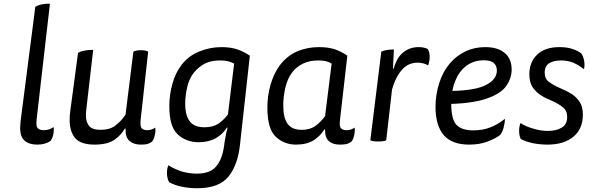

<svg xmlns="http://www.w3.org/2000/svg" viewBox="-20 -754 3156 1027"><path d="M247.1 -734.4Q221.7 -734.4 202.1 -730.5Q183.6 -726.6 168.9 -717.8Q142.6 -515.6 90.8 -111.3Q89.8 -102.5 88.9 -89.8Q87.9 -77.1 87.9 -69.3Q87.9 -21.5 112.3 -1Q136.7 19.5 178.7 19.5Q201.2 19.5 217.8 14.6Q235.4 9.8 249 1Q258.8 -9.8 264.6 -32.2Q267.6 -46.9 267.6 -60.5Q268.6 -67.4 266.6 -74.2Q256.8 -67.4 244.1 -62.5Q231.4 -57.6 212.9 -57.6Q192.4 -57.6 181.6 -68.4Q171.9 -78.1 175.8 -114.3Q199.2 -320.3 247.1 -734.4Z M478.5 -487.3Q451.2 -487.3 432.6 -483.4Q414.1 -480.5 397.5 -471.7Q383.8 -369.1 356.4 -164.1Q355.5 -152.3 353.5 -138.7Q352.5 -124 352.5 -112.3Q352.5 -51.8 381.8 -15.6Q412.1 19.5 486.3 19.5Q553.7 19.5 591.8 -5.9Q628.9 -32.2 647.5 -66.4Q649.4 -66.4 651.4 -66.4Q650.4 -17.6 673.8 1Q696.3 19.5 732.4 19.5Q753.9 19.5 767.6 16.6Q781.2 12.7 793 3.9Q802.7 -6.8 807.6 -29.3Q811.5 -43.9 811.5 -56.6Q811.5 -64.5 810.5 -71.3Q801.8 -65.4 791 -61.5Q781.2 -57.6 767.6 -57.6Q748 -57.6 738.3 -67.4Q728.5 -76.2 732.4 -114.3Q746.1 -235.4 772.5 -477.5Q767.6 -481.4 757.8 -483.4Q748 -485.4 733.4 -485.4Q718.8 -485.4 710 -483.4Q700.2 -481.4 693.4 -477.5Q679.7 -365.2 651.4 -140.6Q627.9 -105.5 597.7 -83Q568.4 -59.6 518.6 -59.6Q471.7 -59.6 456.1 -81.1Q439.5 -102.5 439.5 -136.7Q439.5 -145.5 440.4 -155.3Q441.4 -165 442.4 -175.8Q455.1 -279.3 478.5 -487.3Z M1197.3 -71.3Q1191.4 -52.7 1186.5 -23.4Q1180.7 5.9 1178.7 25.4Q1168.9 98.6 1135.7 136.7Q1103.5 174.8 1032.2 174.8Q995.1 174.8 955.1 164.1Q916 152.3 880.9 129.9Q873 146.5 873 170.9Q873 172.9 873 174.8Q874 201.2 884.8 220.7Q915 237.3 954.1 245.1Q994.1 252.9 1033.2 252.9Q1152.3 252.9 1202.1 190.4Q1252 128.9 1263.7 19.5Q1281.2 -138.7 1316.4 -456.1Q1286.1 -476.6 1251 -489.3Q1214.8 -502 1165 -502Q1103.5 -502 1045.9 -478.5Q989.3 -456.1 951.2 -407.2Q918.9 -365.2 902.3 -306.6Q885.7 -247.1 885.7 -185.5Q885.7 -75.2 931.6 -34.2Q977.5 6.8 1042 6.8Q1095.7 6.8 1133.8 -14.6Q1171.9 -36.1 1193.4 -71.3Q1194.3 -71.3 1197.3 -71.3ZM1199.2 -141.6Q1175.8 -111.3 1147.5 -91.8Q1118.2 -73.2 1073.2 -73.2Q1020.5 -73.2 996.1 -103.5Q970.7 -134.8 970.7 -200.2Q970.7 -241.2 981.4 -288.1Q992.2 -335 1018.6 -367.2Q1041 -394.5 1074.2 -413.1Q1107.4 -430.7 1156.2 -430.7Q1179.7 -430.7 1198.2 -426.8Q1216.8 -421.9 1232.4 -414.1Q1221.7 -323.2 1199.2 -141.6Z M1837.9 -456.1Q1807.6 -477.5 1771.5 -490.2Q1735.4 -502 1686.5 -502Q1622.1 -502 1568.4 -478.5Q1514.6 -455.1 1475.6 -403.3Q1443.4 -358.4 1426.8 -299.8Q1410.2 -242.2 1410.2 -177.7Q1410.2 -64.5 1455.1 -22.5Q1500 19.5 1563.5 19.5Q1620.1 19.5 1658.2 -3.9Q1695.3 -28.3 1714.8 -61.5Q1715.8 -61.5 1718.8 -61.5Q1717.8 -16.6 1740.2 2Q1761.7 19.5 1797.9 19.5Q1819.3 19.5 1833 16.6Q1847.7 12.7 1859.4 3.9Q1869.1 -6.8 1874 -29.3Q1877.9 -43.9 1877.9 -56.6Q1877.9 -64.5 1877 -71.3Q1868.2 -65.4 1857.4 -61.5Q1847.7 -57.6 1834 -57.6Q1814.5 -57.6 1804.7 -67.4Q1793.9 -76.2 1798.8 -114.3Q1811.5 -227.5 1837.9 -456.1ZM1718.8 -132.8Q1697.3 -102.5 1668 -81.1Q1638.7 -59.6 1593.8 -59.6Q1541 -59.6 1518.6 -91.8Q1495.1 -123 1495.1 -190.4Q1495.1 -234.4 1505.9 -283.2Q1516.6 -333 1543.9 -368.2Q1564.5 -395.5 1599.6 -413.1Q1633.8 -430.7 1682.6 -430.7Q1705.1 -430.7 1722.7 -426.8Q1740.2 -422.9 1753.9 -414.1Q1742.2 -320.3 1718.8 -132.8Z M2086.9 -489.3Q2065.4 -489.3 2047.9 -486.3Q2031.2 -483.4 2019.5 -477.5Q2000 -320.3 1960.9 -3.9Q1966.8 0 1976.6 1Q1986.3 2.9 2002.9 2.9Q2019.5 2.9 2029.3 1Q2040 0 2045.9 -3.9Q2056.6 -94.7 2077.1 -276.4Q2097.7 -345.7 2131.8 -382.8Q2165 -418.9 2213.9 -418.9Q2228.5 -418.9 2244.1 -415Q2258.8 -411.1 2269.5 -404.3Q2273.4 -412.1 2275.4 -423.8Q2278.3 -434.6 2278.3 -449.2Q2278.3 -464.8 2275.4 -474.6Q2272.5 -485.4 2267.6 -492.2Q2259.8 -496.1 2248 -499Q2237.3 -502 2219.7 -502Q2170.9 -502 2136.7 -473.6Q2101.6 -445.3 2085.9 -386.7Q2085 -386.7 2082 -386.7Q2083 -412.1 2086.9 -489.3Z M2716.8 -381.8Q2716.8 -439.5 2679.7 -470.7Q2642.6 -502 2575.2 -502Q2516.6 -502 2468.8 -478.5Q2419.9 -455.1 2385.7 -414.1Q2347.7 -369.1 2329.1 -308.6Q2309.6 -248 2309.6 -181.6Q2309.6 -83 2353.5 -31.2Q2397.5 19.5 2489.3 19.5Q2545.9 19.5 2588.9 2.9Q2631.8 -13.7 2655.3 -32.2Q2667 -45.9 2673.8 -71.3Q2680.7 -97.7 2680.7 -118.2Q2642.6 -87.9 2601.6 -72.3Q2560.5 -56.6 2511.7 -56.6Q2449.2 -56.6 2420.9 -86.9Q2393.6 -117.2 2393.6 -198.2Q2460 -200.2 2509.8 -209Q2559.6 -216.8 2595.7 -231.4Q2664.1 -256.8 2690.4 -297.9Q2716.8 -337.9 2716.8 -381.8ZM2399.4 -267.6Q2405.3 -298.8 2416 -323.2Q2425.8 -347.7 2439.5 -366.2Q2462.9 -398.4 2495.1 -415Q2527.3 -431.6 2567.4 -431.6Q2607.4 -431.6 2622.1 -416Q2637.7 -401.4 2637.7 -377Q2637.7 -330.1 2582 -300.8Q2527.3 -270.5 2399.4 -267.6Z M2764.6 -95.7Q2756.8 -79.1 2756.8 -54.7Q2756.8 -53.7 2756.8 -52.7Q2756.8 -28.3 2765.6 -10.7Q2790 2.9 2829.1 11.7Q2869.1 19.5 2908.2 19.5Q2996.1 19.5 3046.9 -22.5Q3097.7 -64.5 3097.7 -140.6Q3097.7 -182.6 3081.1 -208Q3064.5 -233.4 3040 -250Q3024.4 -259.8 3006.8 -268.6Q2989.3 -276.4 2972.7 -284.2Q2941.4 -297.9 2917 -315.4Q2893.6 -332 2893.6 -365.2Q2893.6 -401.4 2918 -416Q2942.4 -430.7 2980.5 -430.7Q3015.6 -430.7 3045.9 -418.9Q3075.2 -406.2 3103.5 -383.8Q3106.4 -394.5 3106.4 -405.3Q3106.4 -417 3104.5 -429.7Q3099.6 -454.1 3089.8 -467.8Q3071.3 -482.4 3042 -492.2Q3012.7 -502 2972.7 -502Q2894.5 -502 2853.5 -461.9Q2811.5 -421.9 2811.5 -356.4Q2811.5 -314.5 2828.1 -289.1Q2844.7 -263.7 2869.1 -247.1Q2884.8 -236.3 2901.4 -228.5Q2918.9 -220.7 2936.5 -212.9Q2966.8 -199.2 2990.2 -180.7Q3013.7 -163.1 3013.7 -128.9Q3013.7 -87.9 2984.4 -71.3Q2956.1 -53.7 2910.2 -53.7Q2871.1 -53.7 2831.1 -66.4Q2790 -78.1 2764.6 -95.7Z"/></svg>

Font: cl
Style: Italic
Weight: 400
Designer: Mitja Miklavcic
Version: Version 7.504; 2011; Build 1022